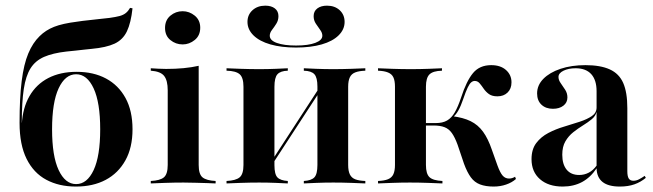

<svg xmlns="http://www.w3.org/2000/svg" viewBox="-20 -664 2364 695"><path d="M254.8 11.3Q193.5 11.3 147.6 -13.3Q101.6 -37.9 76.2 -89.1Q50.8 -140.3 50.8 -219.4Q50.8 -309.7 58.5 -370.6Q66.1 -431.5 82.3 -470.2Q98.4 -508.9 123.4 -533.1Q145.2 -554.8 175.8 -566.9Q206.5 -579 258.9 -585.5Q279 -588.7 299.6 -590.7Q320.2 -592.7 339.9 -595.2Q359.7 -597.6 376.6 -599.2Q399.2 -602.4 412.9 -606Q426.6 -609.7 435.5 -616.9Q444.4 -624.2 450.8 -635.5L459.7 -633.9Q454 -581.5 439.5 -550.8Q425 -520.2 394.8 -506Q364.5 -491.9 311.3 -487.1Q300.8 -486.3 284.7 -484.3Q268.5 -482.3 251.6 -480.6Q234.7 -479 220.2 -477.4Q171 -471.8 139.5 -458.1Q108.1 -444.4 90.7 -416.9Q73.4 -389.5 66.1 -341.9Q58.9 -294.4 58.9 -220.2H63.7L58.9 -213.7Q62.1 -273.4 86.7 -316.1Q111.3 -358.9 154.8 -381.5Q198.4 -404 257.3 -404Q318.5 -404 363.7 -379.8Q408.9 -355.6 434.3 -309.3Q459.7 -262.9 459.7 -196Q459.7 -129.8 433.9 -83.5Q408.1 -37.1 362.5 -12.9Q316.9 11.3 254.8 11.3ZM255.6 2.4Q295.2 2.4 319 -48.4Q342.7 -99.2 342.7 -196Q342.7 -292.7 319 -344Q295.2 -395.2 255.6 -395.2Q216.1 -395.2 192.3 -344.4Q168.5 -293.5 168.5 -196Q168.5 -99.2 192.3 -48.4Q216.1 2.4 255.6 2.4Z M525.8 0V-8.9Q559.7 -10.5 573.4 -22.2Q587.1 -33.9 587.1 -66.9V-337.1Q587.1 -372.6 574.2 -389.1Q561.3 -405.6 525.8 -408.1V-416.9Q539.5 -416.1 553.6 -415.3Q567.7 -414.5 581.5 -414.5Q615.3 -414.5 644.8 -417.3Q674.2 -420.2 699.2 -425.8V-66.9Q699.2 -33.1 713.3 -21.8Q727.4 -10.5 760.5 -8.9V0Q750 -0.8 731 -1.2Q712.1 -1.6 689.5 -2.4Q666.9 -3.2 644.4 -3.2Q611.3 -3.2 577 -2Q542.7 -0.8 525.8 0ZM641.1 -503.2Q616.1 -503.2 596.8 -519Q577.4 -534.7 577.4 -562.9Q577.4 -591.1 596.8 -607.3Q616.1 -623.4 641.1 -623.4Q665.3 -623.4 685.1 -607.3Q704.8 -591.1 704.8 -563.7Q704.8 -535.5 685.1 -519.4Q665.3 -503.2 641.1 -503.2Z M1079.8 0V-8.9Q1107.3 -10.5 1118.1 -22.2Q1129 -33.9 1129 -66.9V-350.8Q1129 -383.1 1118.1 -395.2Q1107.3 -407.3 1079.8 -408.1V-416.9Q1095.2 -416.1 1125 -414.9Q1154.8 -413.7 1186.3 -413.7Q1218.5 -413.7 1252 -414.9Q1285.5 -416.1 1302.4 -416.9V-408.1Q1279.8 -407.3 1266.1 -402Q1252.4 -396.8 1246.4 -384.3Q1240.3 -371.8 1240.3 -350V-66.9Q1240.3 -45.2 1246.4 -32.7Q1252.4 -20.2 1266.1 -14.9Q1279.8 -9.7 1302.4 -8.9V0Q1285.5 -0.8 1252 -2Q1218.5 -3.2 1186.3 -3.2Q1154.8 -3.2 1125 -2Q1095.2 -0.8 1079.8 0ZM800 0V-8.9Q833.9 -10.5 847.6 -22.2Q861.3 -33.9 861.3 -66.9V-350Q861.3 -383.1 847.6 -395.2Q833.9 -407.3 800 -408.1V-416.9Q816.9 -416.1 851.2 -414.9Q885.5 -413.7 918.5 -413.7Q949.2 -413.7 978.2 -414.9Q1007.3 -416.1 1021.8 -416.9V-408.1Q995.2 -407.3 984.3 -395.2Q973.4 -383.1 973.4 -350V-66.1Q973.4 -33.1 984.3 -21.8Q995.2 -10.5 1021.8 -8.9V0Q1007.3 -0.8 978.2 -2Q949.2 -3.2 918.5 -3.2Q885.5 -3.2 851.2 -2Q816.9 -0.8 800 0ZM963.7 -66.1 957.3 -71.8 1138.7 -350.8 1145.2 -344.4ZM1051.6 -491.9Q998.4 -491.9 958.9 -503.2Q919.4 -514.5 897.6 -535.9Q875.8 -557.3 875.8 -584.7Q875.8 -610.5 894 -627Q912.1 -643.5 940.3 -643.5Q962.1 -643.5 975 -633.5Q987.9 -623.4 987.9 -605.6Q987.9 -590.3 980.2 -578.2Q972.6 -566.1 964.5 -555.6Q956.5 -545.2 956.5 -534.7Q956.5 -517.7 982.3 -508.5Q1008.1 -499.2 1051.6 -499.2Q1096 -499.2 1121.4 -508.9Q1146.8 -518.5 1146.8 -534.7Q1146.8 -545.2 1139.1 -555.6Q1131.5 -566.1 1123.4 -578.2Q1115.3 -590.3 1115.3 -605.6Q1115.3 -623.4 1128.6 -633.5Q1141.9 -643.5 1163.7 -643.5Q1191.9 -643.5 1209.7 -627Q1227.4 -610.5 1227.4 -584.7Q1227.4 -557.3 1205.6 -535.9Q1183.9 -514.5 1144.4 -503.2Q1104.8 -491.9 1051.6 -491.9Z M1766.9 11.3Q1737.9 11.3 1717.7 3.6Q1697.6 -4 1684.3 -22.2Q1671 -40.3 1659.7 -71L1636.3 -140.3Q1626.6 -166.9 1615.7 -182.3Q1604.8 -197.6 1589.1 -203.6Q1573.4 -209.7 1550 -209.7H1515.3V-218.5H1557.3Q1582.3 -218.5 1598.4 -227.8Q1614.5 -237.1 1626.2 -257.3Q1637.9 -277.4 1649.2 -311.3Q1668.5 -371 1692.3 -399.6Q1716.1 -428.2 1758.1 -428.2Q1791.9 -428.2 1811.7 -410.5Q1831.5 -392.7 1831.5 -366.1Q1831.5 -342.7 1817.3 -329Q1803.2 -315.3 1780.6 -315.3Q1761.3 -315.3 1750 -323.4Q1738.7 -331.5 1731 -342.7Q1723.4 -354 1716.1 -362.5Q1708.9 -371 1698.4 -371Q1691.9 -371 1685.9 -366.1Q1679.8 -361.3 1673 -347.2Q1666.1 -333.1 1656.5 -304.8Q1648.4 -280.6 1639.1 -264.1Q1629.8 -247.6 1616.9 -237.1L1616.1 -243.5Q1656.5 -238.7 1683.5 -225.4Q1710.5 -212.1 1728.6 -187.1Q1746.8 -162.1 1760.5 -121.8L1780.6 -65.3Q1790.3 -38.7 1799.6 -28.2Q1808.9 -17.7 1822.6 -17.7Q1833.9 -17.7 1844.4 -24.2L1847.6 -16.1Q1833.1 -3.2 1812.1 4Q1791.1 11.3 1766.9 11.3ZM1348.4 0V-8.9Q1371 -9.7 1384.7 -15.3Q1398.4 -21 1404 -33.5Q1409.7 -46 1409.7 -66.9V-350Q1409.7 -371.8 1404 -383.9Q1398.4 -396 1384.7 -401.6Q1371 -407.3 1348.4 -408.1V-416.9Q1365.3 -416.1 1399.6 -414.9Q1433.9 -413.7 1466.9 -413.7Q1500 -413.7 1531.5 -414.9Q1562.9 -416.1 1579.8 -416.9V-408.1Q1547.6 -407.3 1534.7 -394.8Q1521.8 -382.3 1521.8 -350V-66.9Q1521.8 -34.7 1534.7 -22.6Q1547.6 -10.5 1581.5 -8.9V0Q1562.9 -0.8 1529.8 -2Q1496.8 -3.2 1463.7 -3.2Q1432.3 -3.2 1399.6 -2Q1366.9 -0.8 1348.4 0Z M2016.9 11.3Q1965.3 11.3 1934.7 -15.3Q1904 -41.9 1904 -87.9Q1904 -123.4 1921 -146Q1937.9 -168.5 1964.9 -182.7Q1991.9 -196.8 2021.8 -205.6Q2051.6 -214.5 2078.6 -223.4Q2105.6 -232.3 2122.6 -244Q2139.5 -255.6 2139.5 -275V-333.9Q2139.5 -374.2 2120.2 -395.6Q2100.8 -416.9 2063.7 -416.9Q2037.9 -416.9 2019.8 -408.1Q2001.6 -399.2 2001.6 -385.5Q2001.6 -374.2 2009.7 -362.9Q2017.7 -351.6 2025.8 -339.1Q2033.9 -326.6 2033.9 -311.3Q2033.9 -292.7 2019.4 -281.5Q2004.8 -270.2 1981.5 -270.2Q1955.6 -270.2 1939.9 -285.1Q1924.2 -300 1924.2 -325.8Q1924.2 -355.6 1946.8 -378.6Q1969.4 -401.6 2008.9 -414.9Q2048.4 -428.2 2099.2 -428.2Q2153.2 -428.2 2187.1 -412.9Q2221 -397.6 2235.9 -363.7Q2250.8 -329.8 2250.8 -272.6V-44.4Q2250.8 -25.8 2256 -17.7Q2261.3 -9.7 2272.6 -9.7Q2283.1 -9.7 2293.1 -14.9Q2303.2 -20.2 2313.7 -27.4L2317.7 -20.2Q2299.2 -4.8 2276.6 3.2Q2254 11.3 2223.4 11.3Q2141.1 11.3 2139.5 -54.8Q2117.7 -21.8 2087.1 -5.2Q2056.5 11.3 2016.9 11.3ZM2076.6 -30.6Q2095.2 -30.6 2111.3 -39.1Q2127.4 -47.6 2139.5 -64.5V-258.9Q2135.5 -243.5 2121.8 -232.3Q2108.1 -221 2090.3 -210.1Q2072.6 -199.2 2055.2 -185.5Q2037.9 -171.8 2026.6 -152.4Q2015.3 -133.1 2015.3 -104Q2015.3 -69.4 2031 -50Q2046.8 -30.6 2076.6 -30.6Z"/></svg>

Font: Playfair 144pt
Style: Bold
Weight: 700
Version: Version 2.001;gftools[0.9.30]